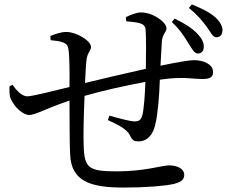

<svg xmlns="http://www.w3.org/2000/svg" viewBox="-20 -820 1040 865"><path d="M827 -628C844 -602 854 -580 870 -579C885 -578 897 -587 898 -607C899 -626 892 -644 870 -667C847 -692 815 -713 767 -736L754 -721C792 -685 810 -656 827 -628ZM911 -700C929 -676 937 -653 954 -652C971 -652 981 -662 982 -681C984 -698 974 -720 950 -742C925 -764 894 -780 844 -800L831 -784C870 -753 891 -726 911 -700ZM549 -724C572 -722 592 -720 608 -716C626 -711 635 -702 636 -686C639 -645 638 -568 637 -510C550 -491 433 -463 363 -446C365 -488 367 -524 369 -545C373 -585 390 -590 390 -608C390 -637 324 -676 279 -676C253 -676 228 -666 207 -658L208 -639C227 -637 251 -635 266 -628C282 -621 287 -614 290 -586C293 -554 294 -494 293 -428C224 -411 125 -386 103 -386C79 -386 54 -412 37 -438L23 -432C22 -411 22 -390 28 -376C44 -338 83 -302 112 -302C139 -302 182 -329 293 -367C294 -274 293 -180 296 -124C301 -5 384 25 536 25C637 25 721 18 762 9C796 0 810 -10 810 -32C810 -61 777 -75 741 -75C712 -75 631 -48 507 -48C380 -48 360 -62 357 -163C355 -207 357 -302 361 -388C433 -409 541 -434 635 -451C633 -398 629 -329 621 -300C614 -277 603 -273 587 -273C568 -273 518 -286 473 -299L466 -279C506 -260 551 -241 566 -209C576 -187 586 -183 603 -183C644 -183 670 -213 680 -261C691 -305 698 -392 700 -461L741 -466C817 -473 851 -464 893 -464C923 -464 940 -471 940 -495C940 -531 897 -549 853 -549C834 -549 780 -540 703 -524L709 -631C711 -666 730 -675 730 -692C730 -721 668 -764 616 -764C595 -764 571 -754 547 -743Z"/></svg>

Font: Noto Serif JP Medium
Style: Regular
Weight: 500
Designer: Ryoko NISHIZUKA 西塚涼子 (kana & ideographs); Frank Grießhammer (Latin, Greek & Cyrillic); Wenlong ZHANG 张文龙 (bopomofo); San
Foundry: Adobe
Version: Version 2.001;hotconv 1.1.0;makeotfexe 2.6.0